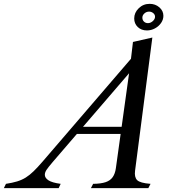

<svg xmlns="http://www.w3.org/2000/svg" viewBox="-146 -980 915 1000"><path d="M540.5 -615 128 -135.5Q105 -108.5 96.2 -95.2Q87.5 -82 87.5 -69.5Q87.5 -53.5 106.2 -41Q125 -28.5 170 -22.5L159.5 0H-126L-115 -22.5Q-82 -27.5 -57.2 -35Q-32.5 -42.5 -12 -55.2Q8.5 -68 29 -88Q49.5 -108 75 -137.5L556 -697ZM491.5 -282.5H239L270 -319.5H497ZM532.5 -643 546.5 -761.5 647.5 -784.5 557.5 -91Q553 -57.5 568.2 -42Q583.5 -26.5 638 -22.5L626.5 0H327.5L339 -22.5Q379.5 -23 404 -31.2Q428.5 -39.5 441 -57.5Q453.5 -75.5 457.5 -104ZM619 -821.5Q590 -821.5 571.5 -839.2Q553 -857 553 -884Q553 -914 576.5 -937Q600 -960 633.5 -960Q663 -960 684 -941.8Q705 -923.5 705 -897.5Q705 -878 693 -860.5Q681 -843 661.2 -832.2Q641.5 -821.5 619 -821.5ZM624.5 -859.5Q638 -859.5 649.8 -870Q661.5 -880.5 661.5 -893Q661.5 -904 652 -911.8Q642.5 -919.5 630.5 -919.5Q616.5 -919.5 606 -910Q595.5 -900.5 595.5 -888Q595.5 -875.5 603.8 -867.5Q612 -859.5 624.5 -859.5Z"/></svg>

Font: Libre Caslon Text
Style: Italic
Weight: 400
Italic angle: -22.583°
Designer: Pablo Impallari, Rodrigo Fuenzalida, Katja Schimmel
Foundry: Pablo Impallari, Rodrigo Fuenzalida
Version: Version 2.000